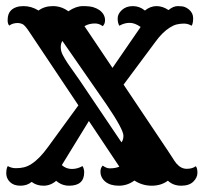

<svg xmlns="http://www.w3.org/2000/svg" viewBox="-23 -586 653 616"><path d="M78.6 -2.4Q64 9.8 42.5 9.8Q21 9.8 9 -2Q-2.9 -13.7 -2.9 -29.8Q-2.9 -45.9 2 -53.2Q13.7 -46.4 28.1 -46.4Q42.5 -46.4 54.2 -49.3Q65.9 -52.2 78.1 -60.1Q104 -76.7 131.3 -114.7L228.5 -248L69.3 -486.3Q56.2 -505.9 48.6 -509Q41 -512.2 34.2 -512.2Q17.6 -512.2 6.8 -503.9Q1.5 -509.3 1.5 -520.8Q1.5 -532.2 4.2 -539.8Q6.8 -547.4 12.7 -553.2Q26.9 -566.4 52.5 -566.4Q78.1 -566.4 100.6 -552.2Q119.6 -566.4 146.7 -566.4Q173.8 -566.4 196.3 -549.8Q220.7 -566.4 242.7 -566.4Q264.6 -566.4 275.9 -563Q287.1 -559.6 295.9 -553.7Q314 -540.5 314 -521Q314 -509.3 306.6 -502Q295.4 -510.7 281.7 -510.7Q262.2 -510.7 248 -502L337.9 -368.2L428.2 -499.5Q409.7 -512.7 392.8 -512.7Q376 -512.7 359.9 -503.4Q354.5 -512.2 354.5 -526.9Q354.5 -541.5 368.2 -554Q381.8 -566.4 403.3 -566.4Q424.8 -566.4 441.9 -552.2Q459.5 -566.4 479.2 -566.4Q499 -566.4 517.6 -553.7Q532.7 -566.4 547.4 -566.4Q562 -566.4 569.3 -563.7Q576.7 -561 583 -555.7Q596.7 -544.4 596.7 -527.6Q596.7 -510.7 591.8 -503.4Q580.1 -510.3 567.4 -510.3Q554.7 -510.3 543.9 -507.6Q533.2 -504.9 522.5 -498Q498 -482.9 475.6 -451.7L373.5 -314.5L516.1 -101.6Q524.4 -89.8 530.5 -79.6Q536.6 -69.3 543 -61.5Q557.6 -44.4 575.9 -44.4Q594.2 -44.4 605 -52.7Q610.4 -47.4 610.4 -31.7Q610.4 -16.1 597.2 -3.2Q584 9.8 558.3 9.8Q532.7 9.8 515.6 -6.3Q494.1 9.8 463.9 9.8Q433.6 9.8 408.2 -6.8Q385.7 9.8 358.2 9.8Q330.6 9.8 314.9 -3.2Q299.3 -16.1 299.3 -35.6Q299.3 -47.4 306.6 -54.7Q318.4 -45.9 329.1 -45.9Q347.2 -45.9 359.9 -51.3L262.2 -197.8L175.3 -56.2Q189.5 -43.9 207.5 -43.9Q225.6 -43.9 241.7 -53.2Q247.1 -44.4 247.1 -33.2Q247.1 9.8 198.7 9.8Q175.3 9.8 157.2 -5.9Q139.2 9.8 116.7 9.8Q94.2 9.8 78.6 -2.4ZM177.2 -454.6Q171.9 -446.8 171.9 -434.6Q171.9 -422.4 178.2 -409.9Q184.6 -397.5 194.3 -382.8L233.4 -327.1L366.7 -129.4Q373 -137.2 373 -150.4Q373 -170.9 318.8 -250.5Z"/></svg>

Font: Rye
Style: Regular
Weight: 400
Designer: Nicole Fally
Foundry: Nicole Fally
Version: Version 1.001